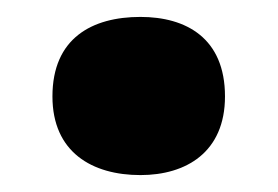

<svg xmlns="http://www.w3.org/2000/svg" viewBox="-20 -195 329 227"><path d="M42 -81C42 -15 89 12 146 12C200 12 246 -15 246 -81C246 -150 200 -175 146 -175C89 -175 42 -150 42 -81Z"/></svg>

Font: Noto Sans Gujarati Black
Style: Regular
Weight: 900
Designer: Jelle Bosma - Monotype Design Team, Universal Thirst
Foundry: Monotype Imaging Inc.
Version: Version 2.106